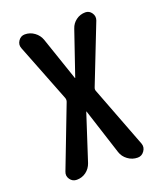

<svg xmlns="http://www.w3.org/2000/svg" viewBox="-135 -819 771 908"><g transform="rotate(-20 250.0 -365.0)"><path d="M94.7 0Q73.2 0 61 -17.6Q48.8 -35.2 56.6 -54.7L174.8 -362.3Q178.7 -372.1 174.8 -382.8L60.5 -674.8Q52.7 -694.3 64.9 -712.4Q77.1 -730.5 97.7 -730.5Q124 -730.5 145.5 -714.8Q167 -699.2 175.8 -673.8L250 -456.1Q250 -455.1 251 -455.1Q252 -455.1 252 -456.1L327.1 -675.8Q335 -700.2 355.5 -715.3Q376 -730.5 402.3 -730.5Q421.9 -730.5 433.6 -713.4Q445.3 -696.3 438.5 -676.8L323.2 -382.8Q318.4 -372.1 323.2 -362.3L440.4 -55.7Q447.3 -36.1 434.6 -18.1Q421.9 0 401.4 0Q374 0 352.1 -16.1Q330.1 -32.2 322.3 -56.6L248 -287.1Q248 -288.1 247.1 -288.1Q246.1 -288.1 246.1 -287.1L170.9 -55.7Q162.1 -30.3 141.6 -15.1Q121.1 0 94.7 0Z"/></g></svg>

Font: Rounded-X Mgen+ 2m medium
Style: Regular
Weight: 500
Designer: [Source Han Sans]
Ryoko NISHIZUKA  (kana & ideographs); Paul D. Hunt (Latin, Greek & Cyrillic); Wenlong ZHANG  (bopomofo
Version: Version 1.059.20150602